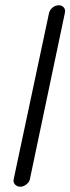

<svg xmlns="http://www.w3.org/2000/svg" viewBox="-20 -702 267 728"><path d="M57 6Q45 6 37 -2.5Q29 -11 32 -23L166 -653Q169 -665 179.5 -673.5Q190 -682 203 -682Q215 -682 222 -673.5Q229 -665 226 -653L93 -21Q90 -10 79 -2Q68 6 57 6Z"/></svg>

Font: Comic Neue
Style: Italic
Weight: 400
Italic angle: -12°
Designer: Craig Rozynski
Foundry: Craig Rozynski
Version: Version 2.003